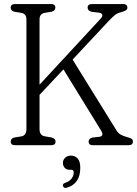

<svg xmlns="http://www.w3.org/2000/svg" viewBox="-20 -720 679 952"><path d="M176 -80Q176 -50 200 -44.5L235 -38.5Q255.5 -33.5 255.5 -18Q255.5 0 233 0H55Q33 0 33 -18Q33 -34 52.5 -38.5L87 -44Q111 -49 111 -80V-624Q111 -651 87 -656L52.5 -661.5Q33 -666 33 -682Q33 -700 55 -700H232.5Q254.5 -700 254.5 -682Q254.5 -666.5 234.5 -661.5L200 -656Q176 -650.5 176 -624V-300L480 -628.5Q489 -638 487.2 -646.2Q485.5 -654.5 472 -657L434.5 -661.5Q414.5 -666.5 414.5 -682Q414.5 -700 436.5 -700H589.5Q611.5 -700 611.5 -682Q611.5 -674 605.2 -669.5Q599 -665 582 -660Q562 -655 550.5 -646Q539 -637 517.5 -614.5L340 -424.5L557.5 -73.5Q566 -59.5 578.5 -52.5Q591 -45.5 604.5 -42Q625 -36.5 632 -32.2Q639 -28 639 -18Q639 0 617 0H441Q419.5 0 419.5 -18Q419.5 -33 438 -38L474.5 -42Q497 -46 481 -73L294.5 -376L176 -249.5ZM326.5 122Q310 122 301 112.2Q292 102.5 292 88Q292 72 303.5 61.8Q315 51.5 332 51.5Q351.5 51.5 364.8 65.5Q378 79.5 378 112.5Q378 190.5 312 210.5Q297 215 292.5 203Q289 190.5 303.5 186.5Q325 179 335.2 165Q345.5 151 345.5 135Q345.5 122 334 122Z"/></svg>

Font: Fraunces 144pt S100 Light
Style: Regular
Weight: 300
Version: Version 1.000; ttfautohint (v1.8.3)